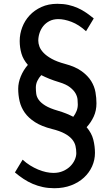

<svg xmlns="http://www.w3.org/2000/svg" viewBox="-20 -740 580 999"><path d="M481.9 -202.6Q481.9 -164.6 467.8 -133.8Q453.6 -103 430.7 -78.1Q457 -47.4 465.6 -12.9Q474.1 21.5 474.1 55.7Q474.1 92.3 459.2 125.5Q444.3 158.7 416.7 184.1Q389.2 209.5 350.1 224.4Q311 239.3 262.7 239.3Q231 239.3 203.4 233.4Q175.8 227.5 150.6 216.8Q125.5 206.1 102.5 190.9Q79.6 175.8 57.6 157.2L97.7 90.8Q116.2 107.9 136.7 120.6Q157.2 133.3 178.2 142.1Q199.2 150.9 219.7 155.3Q240.2 159.7 258.3 159.7Q286.1 159.7 308.3 149.9Q330.6 140.1 345.7 125Q360.8 109.9 368.9 91.8Q377 73.7 377 57.1Q377 37.6 372.8 19.5Q368.7 1.5 355.5 -14.6Q342.3 -30.8 317.1 -44.7Q292 -58.6 250.5 -68.8Q196.3 -82.5 162.1 -104.5Q127.9 -126.5 108.6 -154.1Q89.4 -181.6 82 -213.4Q74.7 -245.1 74.7 -278.3Q74.7 -309.6 88.1 -342.5Q101.6 -375.5 125 -402.3Q100.6 -430.2 91.6 -461.4Q82.5 -492.7 82.5 -526.9Q82.5 -563.5 95.7 -598.1Q108.9 -632.8 134 -659.9Q159.2 -687 195.6 -703.6Q231.9 -720.2 278.3 -720.2Q309.6 -720.2 335.9 -714.4Q362.3 -708.5 385 -698.2Q407.7 -688 428 -674.1Q448.2 -660.2 467.8 -644L427.7 -577.6Q390.1 -611.8 352.3 -626.2Q314.5 -640.6 283.7 -640.6Q257.3 -640.6 237.8 -630.6Q218.3 -620.6 205.3 -604.5Q192.4 -588.4 185.8 -568.4Q179.2 -548.3 179.2 -528.3Q179.2 -514.2 185.1 -498Q190.9 -481.9 206.3 -465.6Q221.7 -449.2 248.8 -434.1Q275.9 -418.9 317.9 -407.7Q372.6 -393.1 405 -369.4Q437.5 -345.7 454.6 -317.9Q471.7 -290 476.8 -260Q481.9 -230 481.9 -202.6ZM287.6 -312.5Q259.8 -320.8 236.8 -330.1Q213.9 -339.4 194.8 -349.1Q182.1 -335.4 174.3 -319.1Q166.5 -302.7 166.5 -284.7Q166.5 -269 168.5 -252.7Q170.4 -236.3 181.4 -220.7Q192.4 -205.1 215.6 -190.7Q238.8 -176.3 280.8 -164.1Q304.7 -157.2 324.5 -149.2Q344.2 -141.1 361.3 -132.3Q372.1 -146.5 378.4 -162.4Q384.8 -178.2 384.8 -196.3Q384.8 -206.5 383.5 -221.9Q382.3 -237.3 373.3 -253.7Q364.3 -270 344.5 -285.6Q324.7 -301.3 287.6 -312.5Z"/></svg>

Font: Ufes Sans
Style: Regular
Weight: 400
Designer: Ricardo Esteves, Filipe Motta, Cassio Ferreira, Ana Quintelato & Breno Mello
Foundry: ProDesignUfes - Ricardo Esteves, Filipe Motta, Cassio Ferreira, Ana Quintelato & Breno Mello (This is a derivative work,
Version: Version 2.0